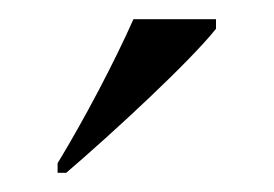

<svg xmlns="http://www.w3.org/2000/svg" viewBox="-20 -786 285 200"><path d="M40 -616V-606H49C98 -648 177 -721 205 -756V-766H119C99 -721 68 -662 40 -616Z"/></svg>

Font: Noto Serif Display SemiCondensed
Style: Regular
Weight: 400
Width: 4
Designer: Monotype Design Team
Foundry: Monotype Imaging Inc.
Version: Version 2.009